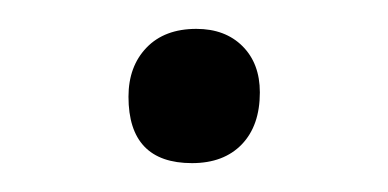

<svg xmlns="http://www.w3.org/2000/svg" viewBox="-20 -108 269 133"><path d="M116 -88Q136 -88 148 -76Q160 -64 160 -44Q160 -21 147.5 -8Q135 5 113 5Q69 5 69 -41Q69 -62 81.5 -75Q94 -88 116 -88Z"/></svg>

Font: Alegreya Sans SC
Style: Regular
Weight: 400
Designer: Juan Pablo del Peral
Foundry: Huerta Tipografica
Version: Version 2.007